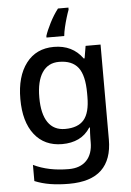

<svg xmlns="http://www.w3.org/2000/svg" viewBox="-64 -813 749 1100"><g transform="rotate(-5 310.0 -263.0)"><path d="M269 -549Q376 -549 434 -468H439L451 -539H537V7Q537 122 475.5 181Q414 240 288 240Q229 240 180.5 232Q132 224 91 207V114Q177 156 294 156Q360 156 396 118.5Q432 81 432 13V-5Q432 -18 433 -39Q434 -60 435 -71H431Q404 -29 363 -9.5Q322 10 269 10Q167 10 109.5 -63.5Q52 -137 52 -268Q52 -398 109.5 -473.5Q167 -549 269 -549ZM291 -461Q228 -461 194.5 -411Q161 -361 161 -267Q161 -173 194.5 -124Q228 -75 293 -75Q367 -75 401.5 -115.5Q436 -156 436 -248V-268Q436 -371 401 -416Q366 -461 291 -461ZM372 -754Q365 -736 357 -709.5Q349 -683 342.5 -655.5Q336 -628 334 -606H232V-615Q241 -644 263 -687.5Q285 -731 312 -766H372Z"/></g></svg>

Font: Noto Sans Tamil Medium
Style: Regular
Weight: 500
Designer: Jelle Bosma - Monotype Design Team
Foundry: Monotype Imaging Inc.
Version: Version 2.004; ttfautohint (v1.8.4.7-5d5b)